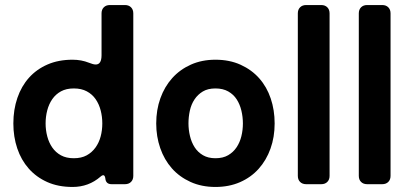

<svg xmlns="http://www.w3.org/2000/svg" viewBox="-20 -731 1628 762"><path d="M268 11Q211 11 167.5 -8.5Q124 -28 94 -62Q64 -96 48.5 -142Q33 -188 33 -241Q33 -296 49 -342.5Q65 -389 95 -422.5Q125 -456 168.5 -475Q212 -494 268 -494Q303 -494 333 -482Q341 -479 347.5 -477Q354 -475 360 -475Q383 -475 383 -512V-678Q383 -693 392 -702Q401 -711 416 -711H476Q491 -711 500 -702Q509 -693 509 -678V-33Q509 -18 500 -9Q491 0 476 0H423Q400 0 398 -23Q395 -44 379 -30Q332 11 268 11ZM273 -103Q303 -103 324 -114.5Q345 -126 359 -145.5Q373 -165 379.5 -189.5Q386 -214 386 -241Q386 -268 379.5 -293Q373 -318 359.5 -337.5Q346 -357 324.5 -368.5Q303 -380 273 -380Q243 -380 222 -368.5Q201 -357 187.5 -337.5Q174 -318 167.5 -293Q161 -268 161 -241Q161 -215 167.5 -190Q174 -165 187.5 -145.5Q201 -126 222 -114.5Q243 -103 273 -103Z M835 11Q780 11 736 -9Q692 -29 662 -63Q632 -97 616 -143Q600 -189 600 -241Q600 -295 616.5 -341Q633 -387 663.5 -421Q694 -455 737.5 -474.5Q781 -494 835 -494Q891 -494 935 -474Q979 -454 1009 -420Q1039 -386 1054.5 -340Q1070 -294 1070 -241Q1070 -187 1053.5 -141Q1037 -95 1006.5 -61Q976 -27 932.5 -8Q889 11 835 11ZM835 -103Q865 -103 885.5 -115Q906 -127 919 -146.5Q932 -166 938 -190.5Q944 -215 944 -241Q944 -267 938 -292Q932 -317 919.5 -336.5Q907 -356 886 -368Q865 -380 835 -380Q805 -380 785 -368Q765 -356 752 -336.5Q739 -317 733.5 -292Q728 -267 728 -241Q728 -216 734 -191Q740 -166 752.5 -146.5Q765 -127 785.5 -115Q806 -103 835 -103Z M1162 -33V-678Q1162 -693 1171 -702Q1180 -711 1195 -711H1255Q1270 -711 1279 -702Q1288 -693 1288 -678V-33Q1288 -18 1279 -9Q1270 0 1255 0H1195Q1180 0 1171 -9Q1162 -18 1162 -33Z M1404 -33V-678Q1404 -693 1413 -702Q1422 -711 1437 -711H1497Q1512 -711 1521 -702Q1530 -693 1530 -678V-33Q1530 -18 1521 -9Q1512 0 1497 0H1437Q1422 0 1413 -9Q1404 -18 1404 -33Z"/></svg>

Font: Higure Gothic Black
Style: Regular
Weight: 900
Designer: Yoshimichi Ohira
Foundry: Positype
Version: Version 1.000